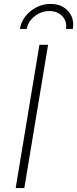

<svg xmlns="http://www.w3.org/2000/svg" viewBox="-20 -955 392 975"><path d="M224.1 -727.5 103.5 0H59.6L180.2 -727.5ZM236.3 -935.1Q293.5 -935.1 326.2 -898.4Q358.9 -861.8 349.6 -808.1H314.9Q321.3 -846.7 296.4 -872.8Q271.5 -898.9 230.5 -898.9Q189.9 -898.9 156.2 -872.8Q122.6 -846.7 115.7 -808.1H81.1Q86.9 -843.8 109.6 -872.6Q132.3 -901.4 165.5 -918.2Q198.7 -935.1 236.3 -935.1Z"/></svg>

Font: Inter Extra Light
Style: Italic
Weight: 200
Italic angle: -9.39999°
Designer: Rasmus Andersson
Foundry: rsms
Version: Version 4.000;git-3c8e0fc